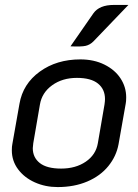

<svg xmlns="http://www.w3.org/2000/svg" viewBox="-20 -750 561 779"><path d="M28 -140Q28 -156 30 -165L59 -329Q73 -410 141.5 -459.5Q210 -509 306 -509Q361 -509 403.5 -488Q446 -467 469 -432Q492 -397 492 -355Q492 -338 490 -329L461 -165Q452 -116 419.5 -76Q387 -36 334 -13.5Q281 9 214 9Q164 9 121.5 -10Q79 -29 53.5 -63Q28 -97 28 -140ZM377 -169 404 -326Q406 -340 406 -348Q406 -388 377.5 -411Q349 -434 292 -434Q233 -434 191.5 -404Q150 -374 142 -326L115 -169Q113 -155 113 -149Q113 -111 141.5 -88.5Q170 -66 228 -66Q287 -66 328 -94Q369 -122 377 -169ZM359 -696Q383 -730 442 -730H501L359 -582Q345 -568 327.5 -564Q310 -560 266 -562Z"/></svg>

Font: K2D
Style: Italic
Weight: 400
Italic angle: -10°
Designer: Katatrad Aksorn Co.,Ltd.
Foundry: Cadson Demak Co.,Ltd.
Version: Version 1.000; ttfautohint (v1.6)